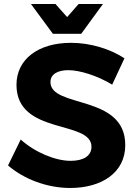

<svg xmlns="http://www.w3.org/2000/svg" viewBox="-20 -926 677 955"><path d="M384 -758 492 -906H371L314 -841L256 -906H134L243 -758ZM231 -518C231 -557 267 -577 320 -577C376 -577 464 -550 538 -505L599 -636C529 -682 431 -713 333 -713C171 -713 62 -632 62 -504C62 -252 435 -331 435 -196C435 -151 396 -126 331 -126C257 -126 155 -167 83 -232L20 -103C99 -35 214 9 329 9C484 9 603 -66 603 -204C604 -459 231 -386 231 -518Z"/></svg>

Font: Juman SemiBold
Style: Regular
Weight: 600
Designer: Bandar Raffah (Arabic) Julieta Ulanovsky (Latin)
Foundry: Caramella
Version: Version 5.022;PS 005.022;hotconv 1.0.88;makeotf.lib2.5.64775